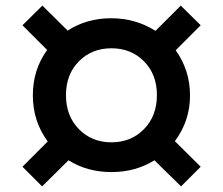

<svg xmlns="http://www.w3.org/2000/svg" viewBox="-20 -656 795 684"><path d="M150 -152Q97 -224 97 -316Q97 -408 148 -478L60 -566L131 -636L221 -547Q289 -591 376 -591Q463 -591 534 -546L624 -636L695 -566L606 -477Q657 -405 657 -315.5Q657 -226 603 -153L695 -62L625 8L530 -85Q463 -43 377 -43Q291 -43 224 -85L130 8L60 -62ZM261 -196Q307 -149 377 -149Q447 -149 493 -196Q539 -243 539 -317Q539 -391 493 -437.5Q447 -484 377 -484Q307 -484 261 -437.5Q215 -391 215 -317Q215 -243 261 -196Z"/></svg>

Font: Montreal
Style: Regular
Weight: 400
Designer: Julieta Ulanovsky, usr_local_share
Foundry: Julieta Ulanovsky, usr_local_share
Version: Version 2.001